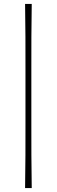

<svg xmlns="http://www.w3.org/2000/svg" viewBox="-20 -806 290 980"><path d="M108 154Q109.5 65.5 109.8 -14.2Q110 -94 110 -175V-457Q110 -538 109.8 -617.8Q109.5 -697.5 108 -786H142Q140.5 -697.5 140.2 -617.8Q140 -538 140 -457V-175Q140 -94 140.2 -14.2Q140.5 65.5 142 154Z"/></svg>

Font: Commissioner Flair Thin
Style: Regular
Weight: 100
Designer: Kostas Bartsokas
Foundry: Kostas Bartsokas
Version: Version 1.000; ttfautohint (v1.8.3)